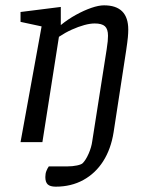

<svg xmlns="http://www.w3.org/2000/svg" viewBox="-20 -533 561 720"><path d="M189 167Q168 167 159 158.5Q150 150 150 131Q150 118 154 108Q158 98 163 91H232Q252 91 268.5 87.5Q285 84 290 79Q302 67 312.5 43Q323 19 326 -4L380 -348Q383 -367 384 -378.5Q385 -390 385 -399Q385 -424 373.5 -434.5Q362 -445 335 -445Q318 -445 296 -439Q274 -433 249.5 -422Q225 -411 201 -395L139 0H57L136 -434L57 -451V-488L208 -507V-439Q235 -461 265 -477.5Q295 -494 322.5 -503.5Q350 -513 370 -513Q461 -513 461 -422Q461 -409 459.5 -393Q458 -377 453 -343L406 -37Q396 26 367 71.5Q338 117 292.5 142Q247 167 189 167Z"/></svg>

Font: Faustina
Style: Italic
Weight: 400
Italic angle: -8°
Designer: Alfonso Garcia
Foundry: http://www.omnibus-type.com
Version: Version 1.200